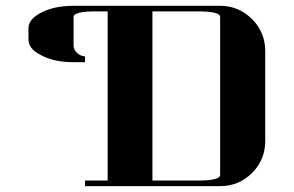

<svg xmlns="http://www.w3.org/2000/svg" viewBox="-20 -635 1002 655"><path d="M77.1 -500V-539.1Q77.1 -569.8 122.1 -592.8Q166.5 -615.2 231 -615.2H731Q794.4 -615.2 839.8 -569.8Q884.8 -524.9 884.8 -460.9V-153.8Q884.8 -89.8 839.8 -44.9Q794.9 0 731 0H270V-19H347.2V-596.2H308.1Q231 -596.2 231 -577.1V-481Q231 -464.8 243.2 -454.1Q255.9 -442.9 270 -442.9V-422.9H231Q164.6 -422.9 122.1 -445.8Q77.1 -467.3 77.1 -500ZM500 -19H653.8Q731 -19 731 -38.1V-577.1Q731 -596.2 653.8 -596.2H500Z"/></svg>

Font: Hjet
Style: Regular
Weight: 400
Designer: T. Christopher White
Version: Version 1.2